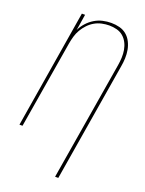

<svg xmlns="http://www.w3.org/2000/svg" viewBox="-174 -825 849 1123"><g transform="rotate(20 250.0 -264.0)"><path d="M316 215 439 -525Q443 -549 444 -573Q445 -597 441 -620Q437 -643 426.5 -663.5Q416 -684 399 -698.5Q382 -713 359 -719Q336 -725 312 -725Q290 -725 266.5 -720Q243 -715 222 -703Q201 -691 184 -673Q167 -655 155 -634.5Q143 -614 136.5 -591.5Q130 -569 126 -546L35 0H16L137 -735H157L141 -635Q153 -660 172 -681Q191 -702 215 -716.5Q239 -731 265.5 -737Q292 -743 318 -743Q345 -743 370 -736.5Q395 -730 414 -714Q433 -698 444.5 -675Q456 -652 460.5 -627Q465 -602 464 -575.5Q463 -549 458 -522L336 215Z"/></g></svg>

Font: Iosevka SS04 Thin
Style: Italic
Weight: 100
Italic angle: -9°
Monospace: yes
Designer: Belleve Invis
Foundry: Belleve Invis
Version: Version 19.0.0; ttfautohint (v1.8.4)